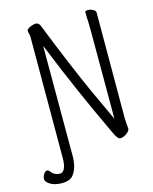

<svg xmlns="http://www.w3.org/2000/svg" viewBox="-191 -786 817 1026"><g transform="rotate(-15 217.5 -273.0)"><path d="M115 39Q113 102 83 137Q64 157 24 157Q-16 157 -40.5 142Q-65 127 -65 112Q-65 100 -57 85.5Q-49 71 -37 71Q-30 71 -24 79Q-6 105 26 105Q43 105 52 84.5Q61 64 61 31L62 -641Q62 -651 59 -660Q56 -669 56 -679Q60 -688 77 -695.5Q94 -703 110 -703Q126 -700 133 -679Q224 -449 300 -280L382 -103V-589Q382 -631 380 -659L379 -695Q379 -696 383.5 -698.5Q388 -701 395 -701Q409 -701 423 -693.5Q437 -686 437 -677Q437 -665 437 -640L436 -88Q436 -79 438 -61L440 -33Q440 -21 421.5 -7.5Q403 6 385 6Q371 6 351 -39Q226 -303 125 -554L115 -578Z"/></g></svg>

Font: Moon Stars Kai T HW Light
Style: Regular
Weight: 300
Designer: GuiWonder
Version: Version 1.101